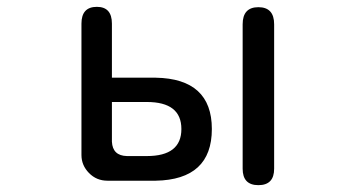

<svg xmlns="http://www.w3.org/2000/svg" viewBox="-20 -520 1040 561"><path d="M735 -499Q781 -499 781 -449V-27Q781 21 735 21Q689 21 689 -27V-449Q689 -499 735 -499ZM218 -451Q218 -500 263 -500Q307 -500 307 -451V-293H435Q599 -290 599 -143Q599 5 435 8H294Q262 8 240 -14.5Q218 -37 218 -67ZM351 -64H409Q510 -64 510 -143Q510 -222 409 -222H307V-106Q309 -65 351 -64Z"/></svg>

Font: 寒蝉全圆体
Style: Regular
Weight: 400
Designer: Warren2060
      Designed by Motoya company      

      [Varela Round]
      Joe Prince(Latin component); Avraham Cornf
Foundry: ChillType
Version: Version 3.200